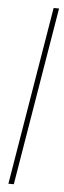

<svg xmlns="http://www.w3.org/2000/svg" viewBox="-54 -767 265 794"><g transform="rotate(5 79.0 -370.0)"><path d="M158.2 -740.2 35.2 0H12.7L135.7 -740.2Z"/></g></svg>

Font: Inter 28pt Thin
Style: Italic
Weight: 250
Italic angle: -9.3988°
Designer: Rasmus Andersson
Foundry: rsms
Version: Version 4.001;git-66647c0bb